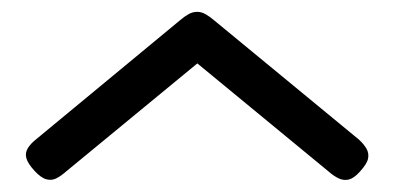

<svg xmlns="http://www.w3.org/2000/svg" viewBox="-20 -549 665 324"><path d="M313 -529Q320 -529 327 -525Q334 -521 341 -515L585 -314Q594 -306 598.5 -298Q603 -290 601 -281Q599 -272 587 -259Q577 -248 568.5 -246Q560 -244 551.5 -248Q543 -252 534 -260L313 -442L92 -260Q83 -252 75 -248Q67 -244 58 -246.5Q49 -249 38 -261Q27 -273 24.5 -282Q22 -291 27 -299Q32 -307 41 -314L284 -515Q291 -521 298 -525Q305 -529 313 -529Z"/></svg>

Font: Fredoka SemiExpanded
Style: Regular
Weight: 400
Width: 6
Designer: Ben Nathan
Foundry: Milena B. Brandão, Ben Nathan
Version: Version 2.001